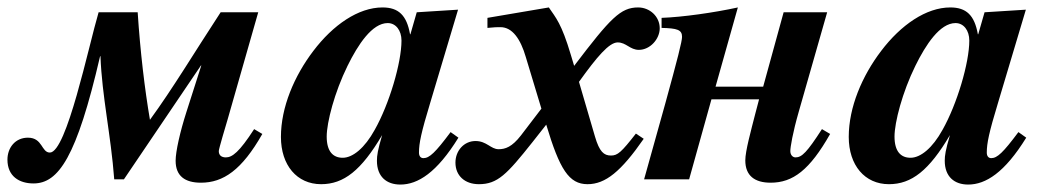

<svg xmlns="http://www.w3.org/2000/svg" viewBox="-68 -482 2808 516"><path d="M615 -135C575 -73 556 -59 539 -59C528 -59 520 -64 520 -76C520 -82 539 -145 544 -162L626 -449H525C453 -339 397 -245 335 -160C321 -242 309 -342 302 -449H197C170 -358 111 -72 66 -72C43 -72 47 -112 7 -112C-27 -112 -48 -85 -48 -53C-48 -8 -16 11 22 11C89 11 138 -59 201 -331H202C206 -223 230 -120 239 0H265L472 -306H473L433 -181C416 -128 404 -75 404 -50C404 -9 429 9 472 9C532 9 582 -25 637 -122Z M1143 -127C1102 -72 1086 -57 1070 -57C1062 -57 1058 -63 1058 -72C1058 -97 1064 -126 1088 -205L1163 -456L1052 -449L1035 -390H1034C1025 -441 1003 -462 960 -462C895 -462 827 -415 774 -345C723 -278 687 -194 687 -114C687 -38 730 13 795 13C856 13 903 -24 959 -119C947 -78 945 -64 945 -50C945 -7 971 14 1008 14C1055 14 1106 -18 1164 -112ZM1011 -373C1011 -313 978 -202 939 -133C912 -84 880 -58 853 -58C827 -58 810 -75 810 -115C810 -153 831 -234 866 -305C894 -362 932 -420 974 -420C996 -420 1011 -400 1011 -373Z M1466 -335C1441 -419 1426 -434 1407 -462L1242 -434V-407C1261 -409 1268 -409 1277 -409C1309 -409 1331 -377 1345 -329L1387 -190L1332 -118C1308 -87 1290 -81 1272 -81C1251 -81 1240 -103 1210 -103C1179 -103 1156 -77 1156 -45C1156 -10 1181 13 1219 13C1269 13 1294 -13 1363 -100L1400 -147C1436 -27 1461 13 1511 13C1559 13 1601 -21 1662 -109L1641 -123C1602 -73 1592 -64 1574 -64C1555 -64 1543 -74 1531 -115L1488 -262C1536 -329 1569 -368 1592 -368C1615 -368 1625 -348 1649 -348C1679 -348 1705 -377 1705 -406C1705 -438 1678 -462 1647 -462C1600 -462 1573 -434 1475 -305Z M2141 -135C2101 -73 2087 -59 2070 -59C2062 -59 2056 -66 2056 -76C2056 -86 2062 -124 2079 -183L2155 -449H2038L1983 -249H1855L1915 -462C1851 -448 1766 -436 1710 -434V-407C1752 -406 1765 -402 1765 -383C1765 -371 1753 -324 1720 -204L1663 0H1784L1844 -215H1972L1962 -177C1950 -130 1935 -76 1935 -51C1935 -10 1960 9 2003 9C2063 9 2108 -25 2163 -122Z M2669 -127C2628 -72 2612 -57 2596 -57C2588 -57 2584 -63 2584 -72C2584 -97 2590 -126 2614 -205L2689 -456L2578 -449L2561 -390H2560C2551 -441 2529 -462 2486 -462C2421 -462 2353 -415 2300 -345C2249 -278 2213 -194 2213 -114C2213 -38 2256 13 2321 13C2382 13 2429 -24 2485 -119C2473 -78 2471 -64 2471 -50C2471 -7 2497 14 2534 14C2581 14 2632 -18 2690 -112ZM2537 -373C2537 -313 2504 -202 2465 -133C2438 -84 2406 -58 2379 -58C2353 -58 2336 -75 2336 -115C2336 -153 2357 -234 2392 -305C2420 -362 2458 -420 2500 -420C2522 -420 2537 -400 2537 -373Z"/></svg>

Font: STIXGeneral
Style: Bold Italic
Weight: 700
Italic angle: -16.33°
Designer: MicroPress Inc., with final additions and corrections provided by Coen Hoffman, Elsevier (retired)
Version: Version 1.1.0